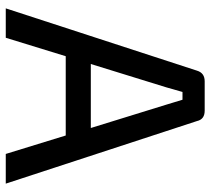

<svg xmlns="http://www.w3.org/2000/svg" viewBox="-52 -678 730 666"><g transform="rotate(90 313.0 -345.0)"><path d="M450 -208H175L111 0H9L225 -663Q233 -690 262 -690H364Q394 -690 400 -663L617 0H514ZM424 -295 343 -557Q340 -566 334.5 -585Q329 -604 326 -613H299L283 -557L202 -295Z"/></g></svg>

Font: Exo 2.0 Medium
Style: Regular
Weight: 500
Designer: Natanael Gama
Version: Version 1.001;PS 001.001;hotconv 1.0.70;makeotf.lib2.5.58329